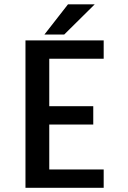

<svg xmlns="http://www.w3.org/2000/svg" viewBox="-20 -892 610 912"><path d="M191 -728 303 -871.5H430L285 -728ZM472.5 -613H214V-387.5H423V-300.5H214V-87H472.5V0H101V-700H472.5Z"/></svg>

Font: League Mono Narrow Medium
Style: Regular
Weight: 500
Width: 3
Designer: Tyler Finck
Foundry: The League of Moveable Type / Tyler Finck
Version: Version 2.210